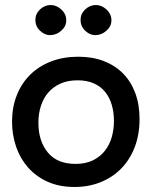

<svg xmlns="http://www.w3.org/2000/svg" viewBox="-20 -733 604 765"><path d="M292 -507Q349 -507 394 -489.5Q439 -472 470.5 -440Q502 -408 519 -362Q536 -316 536 -259Q536 -196 516.5 -146Q497 -96 462.5 -61Q428 -26 380.5 -7Q333 12 277 12Q216 12 169.5 -9Q123 -30 91.5 -66Q60 -102 44 -149Q28 -196 28 -248Q28 -305 46.5 -352.5Q65 -400 99.5 -434.5Q134 -469 183 -488Q232 -507 292 -507ZM281 -80Q322 -80 351 -94.5Q380 -109 398.5 -133Q417 -157 425.5 -187.5Q434 -218 434 -251Q434 -285 425.5 -314.5Q417 -344 399.5 -366Q382 -388 354.5 -400.5Q327 -413 289 -413Q250 -413 221 -400Q192 -387 172.5 -364.5Q153 -342 143 -311Q133 -280 133 -244Q133 -171 170.5 -125.5Q208 -80 281 -80ZM182 -713Q205 -713 224.5 -695Q244 -677 244 -652Q244 -628 224 -610.5Q204 -593 179 -593Q158 -593 139.5 -610.5Q121 -628 121 -654Q121 -678 139.5 -695.5Q158 -713 182 -713ZM362 -713Q385 -713 404.5 -695Q424 -677 424 -652Q424 -628 404 -610.5Q384 -593 359 -593Q338 -593 319.5 -610.5Q301 -628 301 -654Q301 -678 319.5 -695.5Q338 -713 362 -713Z"/></svg>

Font: Sniglet
Style: Regular
Weight: 400
Designer: Haley Fiege
Foundry: Haley Fiege, Pablo Impallari, Brenda Gallo
Version: Version 2.000; ttfautohint (v0.95) -l 8 -r 50 -G 200 -x 14 -